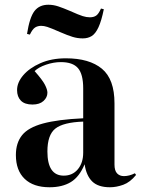

<svg xmlns="http://www.w3.org/2000/svg" viewBox="-20 -776 594 810"><path d="M189 14Q121 14 84 -21.5Q47 -57 47 -122Q47 -173 73 -205.5Q99 -238 161.5 -255Q224 -272 331 -277V-403Q331 -463 309 -488.5Q287 -514 237 -514Q206 -514 174 -503Q142 -492 126 -476Q159 -439 169.5 -418.5Q180 -398 180 -385Q180 -365 163.5 -350Q147 -335 117 -335Q84 -335 68 -351.5Q52 -368 52 -396Q52 -428 78 -458.5Q104 -489 150.5 -509.5Q197 -530 258 -530Q357 -530 410 -486Q463 -442 463 -340V-82Q463 -56 474 -44.5Q485 -33 503 -33Q525 -33 549 -45L554 -38Q529 -7 500 3.5Q471 14 444 14Q394 14 369 -10.5Q344 -35 337 -83Q315 -30 279 -8Q243 14 189 14ZM249 -35Q286 -35 308.5 -62Q331 -89 331 -132V-263Q247 -260 213.5 -233.5Q180 -207 180 -137Q180 -35 249 -35ZM329 -614Q307 -614 286 -620.5Q265 -627 235 -640Q194 -658 179.5 -662.5Q165 -667 154 -667Q139 -667 128 -660Q117 -653 106 -630L94 -633Q105 -703 125.5 -729.5Q146 -756 184 -756Q205 -756 226 -749Q247 -742 275 -730Q313 -713 329 -708Q345 -703 359 -703Q375 -703 385.5 -710Q396 -717 406 -740L418 -737Q408 -688 395.5 -661Q383 -634 367 -624Q351 -614 329 -614Z"/></svg>

Font: Literata 72pt SemiBold
Style: Regular
Weight: 600
Designer: Latin by Veronika Burian and Jose Scaglione. Greek by Irene Vlachou. Cyrillic by Vera Evstafieva.
Foundry: TypeTogether
Version: Version 3.002